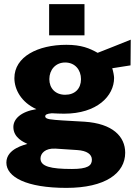

<svg xmlns="http://www.w3.org/2000/svg" viewBox="-20 -743 667 934"><path d="M391 -723H219V-571H391ZM303 171C492 171 589 100 589 0C589 -79 528 -142 391 -151C347 -154 306 -156 286 -157C230 -161 200 -162 200 -177C200 -185 208 -190 232 -192C247 -191 278 -190 292 -190C452 -190 535 -276 535 -364C535 -373 531 -396 526 -411L615 -425L616 -550C565 -529 490 -500 455 -486C416 -508 376 -525 303 -525C164 -525 50 -467 50 -363C50 -307 84 -245 157 -212C81 -200 45 -164 45 -125C45 -72 97 -51 113 -43C104 -39 11 -21 11 48C11 118 108 171 303 171ZM297 -282C250 -282 220 -313 220 -358C220 -403 250 -439 297 -439C345 -439 374 -403 374 -358C374 -312 345 -282 297 -282ZM330 79C227 79 177 67 177 28C177 4 199 -23 250 -20L356 -13C402 -10 427 7 427 34C427 63 406 79 330 79Z"/></svg>

Font: United Sans ExtraBold
Style: Regular
Weight: 800
Designer: Pablo Impallari, Rodrigo Fuenzalida (Modified by Dan O. Williams)
Version: Version 1.000;PS 001.000;hotconv 1.0.88;makeotf.lib2.5.64775